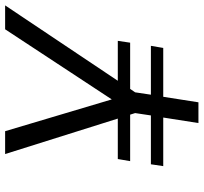

<svg xmlns="http://www.w3.org/2000/svg" viewBox="-42 -734 776 731"><g transform="rotate(-90 345.5 -368.0)"><path d="M404 -307H556L549 -260H373L360 -241L351 -181H537L529 -134H343L322 0H243L264 -134H79L86 -181H272L281 -241L275 -260H98L106 -307H260L125 -736H212L333 -330L600 -736H691Z"/></g></svg>

Font: Exo
Style: Italic
Weight: 400
Italic angle: -9°
Designer: Natanael Gama
Foundry: Natanael Gama
Version: Version 1.500; ttfautohint (v1.6)